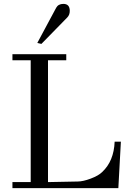

<svg xmlns="http://www.w3.org/2000/svg" viewBox="-20 -968 685 988"><path d="M570 -239H602L589 0H44V-31H138V-658H44V-689H321V-658H227V-31L380 -34Q407 -34 447 -49Q487 -64 506 -83Q566 -139 570 -239ZM339 -912Q339 -891 326 -878L193 -742L172 -747L269 -928Q280 -948 306 -948Q339 -948 339 -912Z"/></svg>

Font: GFS Didot
Style: Regular
Weight: 400
Designer: Takis Katsoulidis and George D. Matthiopoulos
Foundry: Takis Katsoulidis and George D. Matthiopoulos
Version: Version 1.0